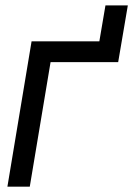

<svg xmlns="http://www.w3.org/2000/svg" viewBox="-20 -701 500 721"><path d="M460 -680.7 423.8 -467.8H339.8L376 -680.7ZM435.5 -545.9 422.9 -467.8H169.9L91.8 0H7.8L98.6 -545.9Z"/></svg>

Font: Inter Tight
Style: Italic
Weight: 400
Italic angle: -9.39999°
Designer: Rasmus Andersson
Foundry: rsms
Version: Version 3.002